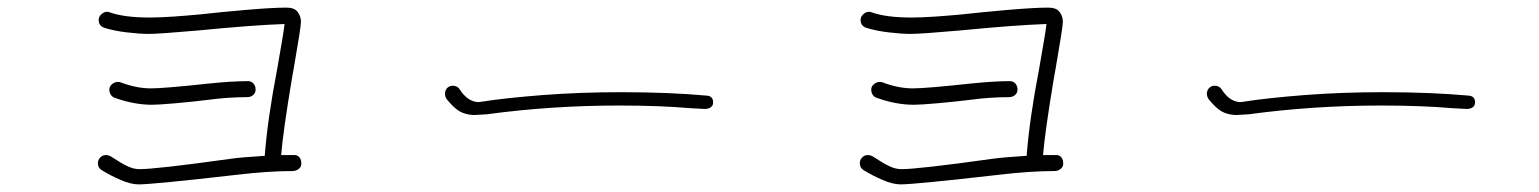

<svg xmlns="http://www.w3.org/2000/svg" viewBox="-20 -650 4040 504"><path d="M771 -220Q771 -212 764 -206.5Q757 -201 748 -201Q684 -201 600 -191Q381 -166 344 -166Q324 -166 297 -177.5Q270 -189 246 -204Q237 -210 237 -222Q237 -230 243 -236.5Q249 -243 258 -243Q264 -243 270 -240Q299 -221 315 -213.5Q331 -206 346 -206Q391 -206 584 -233Q611 -237 675 -241Q682 -336 708 -471Q725 -567 727 -587Q642 -584 500 -570Q398 -561 370 -561Q347 -561 313 -565Q279 -569 254 -577Q239 -582 239 -598Q239 -606 246 -612.5Q253 -619 261 -619Q265 -619 267 -618Q305 -604 373 -604Q400 -604 435.5 -606.5Q471 -609 503 -612Q556 -618 625.5 -624Q695 -630 732 -630Q753 -630 761.5 -618.5Q770 -607 770 -593Q770 -579 752 -476L746 -442Q723 -304 718 -243H753Q761 -243 766 -237Q771 -231 771 -220ZM267 -415Q267 -423 274 -429Q281 -435 290 -435Q294 -435 296 -434Q338 -418 376 -418Q411 -418 531 -431Q591 -437 631 -437Q640 -437 645.5 -430.5Q651 -424 651 -415Q651 -406 644.5 -400.5Q638 -395 629 -395Q579 -395 527 -388Q487 -383 441.5 -379Q396 -375 379 -375Q332 -375 282 -393Q275 -395 271 -401Q267 -407 267 -415Z M1154 -388Q1148 -395 1148 -405Q1149 -415 1155 -420Q1161 -425 1168 -425Q1181 -425 1187 -415Q1207 -384 1234 -382Q1241 -382 1244 -383Q1308 -393 1405 -400.5Q1502 -408 1611 -408Q1736 -408 1835 -399Q1852 -398 1852 -381Q1852 -373 1846 -368.5Q1840 -364 1830 -364L1793 -366Q1711 -373 1606 -373Q1428 -373 1258 -350L1224 -348Q1202 -349 1187 -357.5Q1172 -366 1154 -388Z M2771 -220Q2771 -212 2764 -206.5Q2757 -201 2748 -201Q2684 -201 2600 -191Q2381 -166 2344 -166Q2324 -166 2297 -177.5Q2270 -189 2246 -204Q2237 -210 2237 -222Q2237 -230 2243 -236.5Q2249 -243 2258 -243Q2264 -243 2270 -240Q2299 -221 2315 -213.5Q2331 -206 2346 -206Q2391 -206 2584 -233Q2611 -237 2675 -241Q2682 -336 2708 -471Q2725 -567 2727 -587Q2642 -584 2500 -570Q2398 -561 2370 -561Q2347 -561 2313 -565Q2279 -569 2254 -577Q2239 -582 2239 -598Q2239 -606 2246 -612.5Q2253 -619 2261 -619Q2265 -619 2267 -618Q2305 -604 2373 -604Q2400 -604 2435.5 -606.5Q2471 -609 2503 -612Q2556 -618 2625.5 -624Q2695 -630 2732 -630Q2753 -630 2761.5 -618.5Q2770 -607 2770 -593Q2770 -579 2752 -476L2746 -442Q2723 -304 2718 -243H2753Q2761 -243 2766 -237Q2771 -231 2771 -220ZM2267 -415Q2267 -423 2274 -429Q2281 -435 2290 -435Q2294 -435 2296 -434Q2338 -418 2376 -418Q2411 -418 2531 -431Q2591 -437 2631 -437Q2640 -437 2645.5 -430.5Q2651 -424 2651 -415Q2651 -406 2644.5 -400.5Q2638 -395 2629 -395Q2579 -395 2527 -388Q2487 -383 2441.5 -379Q2396 -375 2379 -375Q2332 -375 2282 -393Q2275 -395 2271 -401Q2267 -407 2267 -415Z M3154 -388Q3148 -395 3148 -405Q3149 -415 3155 -420Q3161 -425 3168 -425Q3181 -425 3187 -415Q3207 -384 3234 -382Q3241 -382 3244 -383Q3308 -393 3405 -400.5Q3502 -408 3611 -408Q3736 -408 3835 -399Q3852 -398 3852 -381Q3852 -373 3846 -368.5Q3840 -364 3830 -364L3793 -366Q3711 -373 3606 -373Q3428 -373 3258 -350L3224 -348Q3202 -349 3187 -357.5Q3172 -366 3154 -388Z"/></svg>

Font: Tsukimi Rounded Light
Style: Regular
Weight: 300
Designer: Takashi Funayama
Foundry: Takashi Funayama
Version: Version 1.032; ttfautohint (v1.8.3)